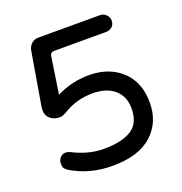

<svg xmlns="http://www.w3.org/2000/svg" viewBox="-126 -822 865 913"><g transform="rotate(-20 306.5 -365.0)"><path d="M290 -18Q173 -18 81 -75Q71 -82 66.5 -89.5Q62 -97 62 -111Q62 -129 73 -141.5Q84 -154 102 -154Q110 -154 122 -149Q202 -108 278 -108Q371 -108 419.5 -139Q468 -170 468 -245Q468 -305 428 -340Q388 -375 317 -375Q236 -375 168 -333Q167 -332 164 -330.5Q161 -329 156 -327Q146 -321 133 -321Q105 -321 86 -337Q67 -353 67 -379Q67 -384 67.5 -390Q68 -396 69 -402L113 -662Q116 -684 130.5 -698Q145 -712 166 -712H479Q497 -712 509.5 -699Q522 -686 522 -669Q522 -650 509.5 -638.5Q497 -627 479 -627H216Q197 -627 194 -609L166 -423Q243 -462 330 -462Q401 -462 454 -433Q559 -374 559 -240Q559 -141 491 -79.5Q423 -18 290 -18Z"/></g></svg>

Font: Huninn
Style: Regular
Weight: 400
Designer: justfont
Foundry: justfont
Version: Version 1.003